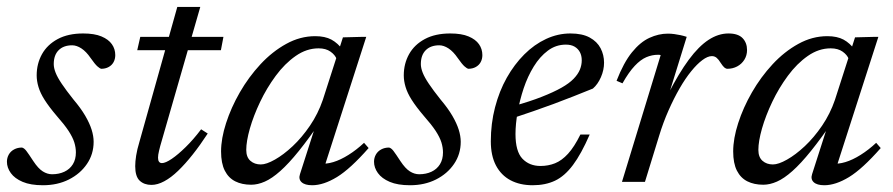

<svg xmlns="http://www.w3.org/2000/svg" viewBox="-20 -538 2641 568"><path d="M45 -101.5Q51.5 -100 58 -91.5Q64.5 -83 78.5 -61.5Q93 -39.5 106.5 -31Q120 -22.5 134 -22.5Q154.5 -22.5 170.5 -30Q186.5 -37.5 195.5 -52Q204.5 -66.5 204.5 -87Q204.5 -101.5 199.8 -116.8Q195 -132 182.8 -150.8Q170.5 -169.5 147.5 -195.5Q125 -222 112 -242.5Q99 -263 93.8 -280.8Q88.5 -298.5 88.5 -315Q88.5 -349.5 104.2 -377.8Q120 -406 150.8 -422.5Q181.5 -439 226 -439Q259.5 -439 280.2 -430.2Q301 -421.5 311 -407.2Q321 -393 321 -375Q321 -363.5 316 -354.2Q311 -345 301.5 -339.8Q292 -334.5 279.5 -334.5Q275 -335.5 268 -341.8Q261 -348 248 -366.5Q235 -385.5 220.8 -394.8Q206.5 -404 193.5 -404Q168 -404 153.5 -389.5Q139 -375 139 -348.5Q139 -337 144.5 -323Q150 -309 162.8 -290Q175.5 -271 197 -244Q219 -218 232 -195.8Q245 -173.5 251 -154.5Q257 -135.5 257 -118.5Q257 -82 237.2 -53Q217.5 -24 183.8 -7Q150 10 107 10Q70.5 10 47 0Q23.5 -10 12 -26Q0.5 -42 0.5 -59.5Q0.5 -71 6 -80.8Q11.5 -90.5 21.8 -96Q32 -101.5 45 -101.5Z M386 -389.5 395 -429H641L633.5 -389.5ZM454 -106Q452 -98.5 450.5 -92Q449 -85.5 448.2 -80.5Q447.5 -75.5 447.5 -71.5Q447.5 -63.5 450.5 -59.5Q453.5 -55.5 459 -55.5Q469.5 -55.5 488 -68Q506.5 -80.5 529.2 -102.8Q552 -125 575 -155.5L594.5 -143Q572 -108.5 550 -80.8Q528 -53 507 -32.8Q486 -12.5 466 -1.8Q446 9 428 9Q406.5 9 393.2 -3.5Q380 -16 380 -46.5Q380 -60 382.8 -77.8Q385.5 -95.5 392.5 -118.5L504.5 -517.5H572.5Z M867.5 -23 919.5 -185H932.5Q894.5 -129 864.2 -91.5Q834 -54 809.2 -32Q784.5 -10 763.5 -0.8Q742.5 8.5 723 8.5Q696 8.5 676 -1.5Q656 -11.5 645 -33.2Q634 -55 634 -90Q634 -128 648.8 -173.8Q663.5 -219.5 689.5 -264.8Q715.5 -310 750.5 -347.8Q785.5 -385.5 826.8 -408.2Q868 -431 912.5 -431Q941.5 -431 960.5 -420.8Q979.5 -410.5 995 -389.5L976 -363Q971.5 -375.5 957.8 -385.2Q944 -395 922.5 -395Q887 -395 854.8 -372.5Q822.5 -350 795.8 -313.8Q769 -277.5 749.5 -236.5Q730 -195.5 719.2 -157.8Q708.5 -120 708.5 -94.5Q708.5 -73 720.8 -62.2Q733 -51.5 751.5 -51.5Q768 -51.5 793.2 -65.8Q818.5 -80 845.8 -105.5Q873 -131 897 -166.2Q921 -201.5 935 -242.5L994.5 -427.5L1053.5 -429H1063.5L937 -36L928.5 -54.5Q944.5 -52 966 -58.5Q987.5 -65 1011 -79.8Q1034.5 -94.5 1057 -115.5L1070.5 -100Q1016.5 -38.5 976.8 -14.2Q937 10 903.5 10Q882 10 872.2 1Q862.5 -8 867.5 -23Z M1131 -101.5Q1137.5 -100 1144 -91.5Q1150.5 -83 1164.5 -61.5Q1179 -39.5 1192.5 -31Q1206 -22.5 1220 -22.5Q1240.5 -22.5 1256.5 -30Q1272.5 -37.5 1281.5 -52Q1290.5 -66.5 1290.5 -87Q1290.5 -101.5 1285.8 -116.8Q1281 -132 1268.8 -150.8Q1256.5 -169.5 1233.5 -195.5Q1211 -222 1198 -242.5Q1185 -263 1179.8 -280.8Q1174.5 -298.5 1174.5 -315Q1174.5 -349.5 1190.2 -377.8Q1206 -406 1236.8 -422.5Q1267.5 -439 1312 -439Q1345.5 -439 1366.2 -430.2Q1387 -421.5 1397 -407.2Q1407 -393 1407 -375Q1407 -363.5 1402 -354.2Q1397 -345 1387.5 -339.8Q1378 -334.5 1365.5 -334.5Q1361 -335.5 1354 -341.8Q1347 -348 1334 -366.5Q1321 -385.5 1306.8 -394.8Q1292.5 -404 1279.5 -404Q1254 -404 1239.5 -389.5Q1225 -375 1225 -348.5Q1225 -337 1230.5 -323Q1236 -309 1248.8 -290Q1261.5 -271 1283 -244Q1305 -218 1318 -195.8Q1331 -173.5 1337 -154.5Q1343 -135.5 1343 -118.5Q1343 -82 1323.2 -53Q1303.5 -24 1269.8 -7Q1236 10 1193 10Q1156.5 10 1133 0Q1109.5 -10 1098 -26Q1086.5 -42 1086.5 -59.5Q1086.5 -71 1092 -80.8Q1097.5 -90.5 1107.8 -96Q1118 -101.5 1131 -101.5Z M1654 -406Q1624.5 -406 1600.8 -388.2Q1577 -370.5 1559 -341.2Q1541 -312 1529.2 -276.8Q1517.5 -241.5 1511.2 -206Q1505 -170.5 1505 -141.5Q1505 -90 1525.5 -68.5Q1546 -47 1579 -47Q1602 -47 1622 -55Q1642 -63 1660.5 -83.2Q1679 -103.5 1697 -140H1724.5Q1699.5 -82.5 1675 -49.8Q1650.5 -17 1622 -3.5Q1593.5 10 1556 10Q1518 10 1490.2 -4.8Q1462.5 -19.5 1447.2 -48.5Q1432 -77.5 1432 -120Q1432 -172.5 1444.5 -220.5Q1457 -268.5 1479.2 -308Q1501.5 -347.5 1531 -377Q1560.5 -406.5 1595.5 -422.8Q1630.5 -439 1667.5 -439Q1702.5 -439 1724.5 -427Q1746.5 -415 1756.8 -395.2Q1767 -375.5 1767 -352.5Q1767 -331 1757.8 -309.8Q1748.5 -288.5 1734 -276Q1705.5 -264.5 1676.5 -253Q1647.5 -241.5 1617.8 -230.5Q1588 -219.5 1558.2 -209.2Q1528.5 -199 1498.5 -189L1500 -224.5Q1548.5 -238 1583.2 -251.8Q1618 -265.5 1641 -278.5Q1664 -291.5 1677 -305Q1690 -318.5 1695.5 -332Q1701 -345.5 1701 -359.5Q1701 -373.5 1695.5 -383.8Q1690 -394 1679.8 -400Q1669.5 -406 1654 -406Z M1934.5 -375Q1932.5 -375.5 1930.8 -375.8Q1929 -376 1927 -376Q1909 -376 1892 -368.8Q1875 -361.5 1857.8 -343.2Q1840.5 -325 1821.5 -291.5L1804 -299Q1825 -353 1849.5 -383.2Q1874 -413.5 1901.2 -426Q1928.5 -438.5 1955.5 -438.5Q1965.5 -438.5 1974.8 -437.2Q1984 -436 1993.2 -434Q2002.5 -432 2011.5 -429L1959 -259.5H1956.5Q1988.5 -322 2017.8 -361.5Q2047 -401 2076 -420Q2105 -439 2135 -439Q2163.5 -439 2176.8 -425.2Q2190 -411.5 2190 -390Q2190 -374 2182 -361.2Q2174 -348.5 2160.8 -341.5Q2147.5 -334.5 2132 -334.5Q2127.5 -334.5 2123 -338.2Q2118.5 -342 2112 -352Q2106 -362 2100 -367Q2094 -372 2086 -372Q2073.5 -372 2057.8 -360.2Q2042 -348.5 2024.8 -327.2Q2007.5 -306 1990.5 -276.5Q1973.5 -247 1957.8 -211.5Q1942 -176 1930 -136.5L1888 0H1820Z M2382.5 -23 2434.5 -185H2447.5Q2409.5 -129 2379.2 -91.5Q2349 -54 2324.2 -32Q2299.5 -10 2278.5 -0.8Q2257.5 8.5 2238 8.5Q2211 8.5 2191 -1.5Q2171 -11.5 2160 -33.2Q2149 -55 2149 -90Q2149 -128 2163.8 -173.8Q2178.5 -219.5 2204.5 -264.8Q2230.5 -310 2265.5 -347.8Q2300.5 -385.5 2341.8 -408.2Q2383 -431 2427.5 -431Q2456.5 -431 2475.5 -420.8Q2494.5 -410.5 2510 -389.5L2491 -363Q2486.5 -375.5 2472.8 -385.2Q2459 -395 2437.5 -395Q2402 -395 2369.8 -372.5Q2337.5 -350 2310.8 -313.8Q2284 -277.5 2264.5 -236.5Q2245 -195.5 2234.2 -157.8Q2223.5 -120 2223.5 -94.5Q2223.5 -73 2235.8 -62.2Q2248 -51.5 2266.5 -51.5Q2283 -51.5 2308.2 -65.8Q2333.5 -80 2360.8 -105.5Q2388 -131 2412 -166.2Q2436 -201.5 2450 -242.5L2509.5 -427.5L2568.5 -429H2578.5L2452 -36L2443.5 -54.5Q2459.5 -52 2481 -58.5Q2502.5 -65 2526 -79.8Q2549.5 -94.5 2572 -115.5L2585.5 -100Q2531.5 -38.5 2491.8 -14.2Q2452 10 2418.5 10Q2397 10 2387.2 1Q2377.5 -8 2382.5 -23Z"/></svg>

Font: Newsreader 20pt
Style: Italic
Weight: 400
Italic angle: -17°
Version: Version 1.003